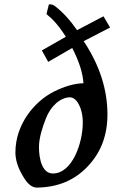

<svg xmlns="http://www.w3.org/2000/svg" viewBox="-20 -824 520 872"><path d="M279 -657 170 -595 199 -543 308 -606C339 -546 356 -493 359 -446C318 -445 273 -432 225 -408C137 -364 50 -260 50 -132C50 -100 60 -65 82 -28C102 9 124 28 147 28C242 27 319 -5 379 -69C438 -131 468 -209 468 -304C468 -418 432 -529 360 -637L480 -699L450 -750L330 -687C299 -732 265 -769 230 -796C223 -801 217 -804 210 -804H202L191 -760C219 -738 246 -709 279 -657ZM220 -36C172 -36 157 -101 157 -156C157 -197 172 -244 188 -285C210 -343 255 -382 298 -382C310 -382 321 -375 332 -360C348 -335 356 -304 356 -267C356 -174 308 -36 220 -36Z"/></svg>

Font: fbb
Style: Bold Italic
Weight: 700
Italic angle: -12°
Designer: David J. Perry, Michael Sharpe
Version: Version 0.991